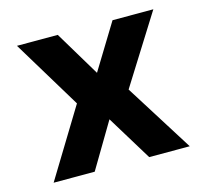

<svg xmlns="http://www.w3.org/2000/svg" viewBox="-83 -624 773 718"><g transform="rotate(-15 304.0 -265.0)"><path d="M40 0 201 -264 40 -530H198L303 -355L410 -530H568L401 -264L567 0H410L303 -175L199 0Z"/></g></svg>

Font: Be Vietnam Pro
Style: Bold
Weight: 700
Designer: Lam Bao, Tony Le, Vietanh Nguyen
Foundry: Yellow Type Foundry
Version: Version 1.002; ttfautohint (v1.8.3)